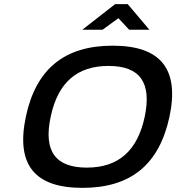

<svg xmlns="http://www.w3.org/2000/svg" viewBox="-20 -900 853 929"><path d="M379 9C148 9 56 -102 105 -335C154 -567 293 -679 525 -679C758 -679 849 -566 800 -335C750 -103 612 9 379 9ZM225 -334C190 -170 247 -89 400 -89C556 -89 645 -173 680 -334C715 -500 658 -581 505 -581C354 -581 260 -502 225 -334ZM378 -756H476L553 -812L605 -756H703L598 -880H537Z"/></svg>

Font: LT Wave Medium
Style: Italic
Weight: 500
Designer: Daniel Lyons
Version: Version 2.5 (Glyphs App)